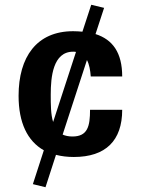

<svg xmlns="http://www.w3.org/2000/svg" viewBox="-20 -645 613 806"><path d="M203 -133C193 -165 193 -207 193 -248C193 -321 202 -428 287 -428C291 -428 295 -428 299 -427ZM215 5C238 11 263 14 290 14C424 14 493 -55 493 -184H358C358 -115 348 -72 284 -72C268 -72 254 -75 243 -80L345 -393C355 -374 359 -350 361 -324H493C493 -424 453 -479 381 -502L417 -612L363 -625L326 -512C314 -513 301 -514 287 -514C134 -514 58 -406 58 -243C58 -130 95 -53 164 -14L118 128L171 141Z"/></svg>

Font: Perun
Style: Bold
Weight: 700
Foundry: Copyright (c) Stefan Peev, Context Ltd, 2016
Version: Version 1.089